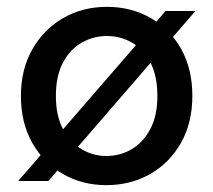

<svg xmlns="http://www.w3.org/2000/svg" viewBox="-20 -528 622 560"><path d="M33 0 463 -496H550L121 0ZM290 12Q220 12 163.5 -20.5Q107 -53 74 -111.5Q41 -170 41 -248Q41 -326 74.5 -384.5Q108 -443 164.5 -475.5Q221 -508 292 -508Q363 -508 419.5 -475.5Q476 -443 508.5 -385Q541 -327 541 -248Q541 -170 508 -111.5Q475 -53 418 -20.5Q361 12 290 12ZM290 -73Q330 -73 363.5 -92.5Q397 -112 418 -151Q439 -190 439 -248Q439 -307 418.5 -346Q398 -385 364.5 -404Q331 -423 292 -423Q253 -423 219 -404Q185 -385 164 -346Q143 -307 143 -248Q143 -190 164 -151Q185 -112 218.5 -92.5Q252 -73 290 -73Z"/></svg>

Font: DM Sans 28pt Medium
Style: Regular
Weight: 500
Version: Version 4.004;gftools[0.9.30]